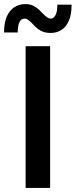

<svg xmlns="http://www.w3.org/2000/svg" viewBox="-57 -924 372 944"><path d="M189.5 0H69V-697H189.5ZM192.5 -762Q162.5 -762 142.2 -773.5Q122 -785 103.5 -806.5Q91 -819.5 82 -826Q73 -832.5 63 -832.5Q31 -832.5 30 -764.5H-37Q-37 -812 -23.5 -842.8Q-10 -873.5 13.8 -888.8Q37.5 -904 68 -904Q92.5 -904 111.5 -893.2Q130.5 -882.5 151 -860Q164.5 -846 174.2 -839.2Q184 -832.5 194 -832.5Q206.5 -832.5 215.8 -849.5Q225 -866.5 225 -901H295Q295 -852.5 281.5 -821.8Q268 -791 244.8 -776.5Q221.5 -762 192.5 -762Z"/></svg>

Font: Acari Sans Neue
Style: Bold
Weight: 700
Designer: Alfredo Marco Pradil (font), Cristiano Sobral (main changes)
Foundry: Hanken Design Co. (font), Cristiano Sobral (main changes)
Version: Version 2.459;March 19, 2022;FontCreator 14.0.0.2808 64-bit;